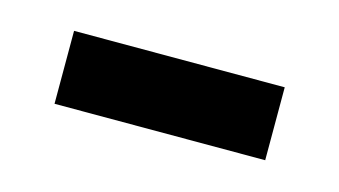

<svg xmlns="http://www.w3.org/2000/svg" viewBox="-30 -371 364 206"><g transform="rotate(15 152.0 -268.5)"><path d="M35 -228V-309H269V-228Z"/></g></svg>

Font: Noto Sans Khmer SemiCondensed
Style: Regular
Weight: 400
Width: 4
Designer: Danh Hong and the Monotype Design Team
Foundry: Monotype Imaging Inc.
Version: Version 2.004